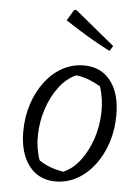

<svg xmlns="http://www.w3.org/2000/svg" viewBox="-53 -768 595 818"><g transform="rotate(5 244.5 -358.5)"><path d="M215 9Q143 9 101.5 -45Q60 -99 60 -191Q60 -254 78 -309Q96 -364 128 -406Q160 -448 202.5 -471Q245 -494 294 -494Q366 -494 407.5 -441.5Q449 -389 449 -295Q449 -232 431 -177Q413 -122 381 -80Q349 -38 306.5 -14.5Q264 9 215 9ZM244 -35Q285 -52 316 -93Q347 -134 365 -187.5Q383 -241 384.5 -299.5Q386 -358 369 -411Q344 -426 318 -436Q292 -446 264 -449Q223 -431 192 -390Q161 -349 143 -295Q125 -241 123.5 -183.5Q122 -126 140 -75Q163 -59 189 -49.5Q215 -40 244 -35ZM396 -565Q345 -591 297.5 -619.5Q250 -648 203 -679L231 -726H241L410 -587Z"/></g></svg>

Font: Piazzolla Thin Light
Style: Italic
Weight: 300
Italic angle: -11.3°
Version: Version 2.005